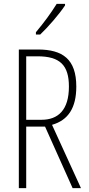

<svg xmlns="http://www.w3.org/2000/svg" viewBox="-20 -969 456 989"><path d="M315 -941V-949H272C240 -898 209 -856 165 -803V-791H187C226 -828 284 -894 315 -941ZM175 -714H77V0H115V-317H212L354 0H397L248 -326C332 -350 373 -414 373 -523C373 -664 303 -714 175 -714ZM173 -679C289 -679 335 -633 335 -523C335 -402 279 -352 194 -352H115V-679Z"/></svg>

Font: Noto Sans ExtraCondensed ExtraLight
Style: Regular
Weight: 200
Width: 2
Designer: Monotype Design Team
Foundry: Monotype Imaging Inc.
Version: Version 2.013